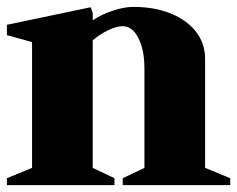

<svg xmlns="http://www.w3.org/2000/svg" viewBox="-20 -537 688 557"><path d="M0 0V-20L73 -50V-415L0 -435V-465L243 -516L249 -500V-478Q276 -496 308.5 -506.5Q341 -517 367 -517Q428 -517 475 -498Q522 -479 548.5 -445Q575 -411 575 -366V-50L648 -20V0H336V-20L399 -50V-338Q399 -392 381.5 -426.5Q364 -461 336 -461Q318 -461 294 -449.5Q270 -438 249 -420V-50L312 -20V0Z"/></svg>

Font: Wittgenstein Black
Style: Regular
Weight: 900
Designer: Jörg Drees
Foundry: Jörg Drees
Version: Version 1.303; ttfautohint (v1.8.4.7-5d5b)